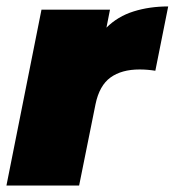

<svg xmlns="http://www.w3.org/2000/svg" viewBox="-25 -577 543 597"><path d="M-5 0 104 -547H317L306 -491Q341 -526 390.5 -541.5Q440 -557 498 -557L458 -357Q433 -361 409 -361Q353 -361 318.5 -336Q284 -311 272 -253L221 0Z"/></svg>

Font: Montserrat Black
Style: Italic
Weight: 900
Italic angle: -11.3°
Designer: Julieta Ulanovsky
Foundry: Julieta Ulanovsky
Version: Version 9.000; ttfautohint (v1.8.4.7-5d5b)